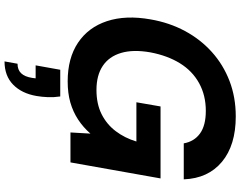

<svg xmlns="http://www.w3.org/2000/svg" viewBox="-124 -628 1036 827"><g transform="rotate(90 393.5 -214.0)"><path d="M330 12Q230 12 163.5 -32.5Q97 -77 70.5 -157.5Q44 -238 63 -345Q77 -426 113 -493Q149 -560 203.5 -609Q258 -658 328 -685Q398 -712 481 -712Q605 -712 676.5 -652.5Q748 -593 752 -488H597Q589 -533 554.5 -558Q520 -583 457 -583Q390 -583 337.5 -554Q285 -525 252 -471.5Q219 -418 205 -344Q192 -270 207.5 -218Q223 -166 263.5 -139Q304 -112 367 -112Q427 -112 471 -134Q515 -156 544.5 -195Q574 -234 589 -284H420L438 -388H748L679 0H550L555 -86Q528 -55 494.5 -33Q461 -11 421 0.5Q381 12 330 12ZM244 284 254 228Q280 228 295 212.5Q310 197 315 165L317 150H261L280 44H395Q399 71 398 97Q397 123 393 146Q382 210 344 247Q306 284 244 284Z"/></g></svg>

Font: DM Sans 9pt ExtraBold
Style: Italic
Weight: 800
Italic angle: -10°
Version: Version 4.004;gftools[0.9.30]